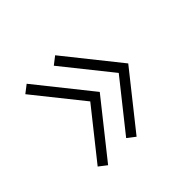

<svg xmlns="http://www.w3.org/2000/svg" viewBox="-106 -628 715 715"><g transform="rotate(-45 251.0 -270.5)"><path d="M70 -80 101 -56 272 -271 101 -485 70 -461 222 -271ZM220 -80 251 -56 422 -271 251 -485 220 -461 372 -271Z"/></g></svg>

Font: Manrope Variable Light
Style: Regular
Weight: 200
Designer: Mikhail Sharanda
Foundry: Mikhail Sharanda
Version: Version 4.505